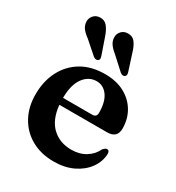

<svg xmlns="http://www.w3.org/2000/svg" viewBox="-170 -792 831 908"><g transform="rotate(30 246.0 -338.5)"><path d="M465 -286Q465 -234.5 410 -234.5H150Q157.5 -157 199 -117.8Q240.5 -78.5 304.5 -78.5Q349 -78.5 382 -99Q415 -119.5 430 -152.5Q442 -166 450.5 -166Q464.5 -165.5 464 -146Q462 -103.5 436 -67.8Q410 -32 364.8 -10.2Q319.5 11.5 260 11.5Q190.5 11.5 138.2 -17.8Q86 -47 56.8 -99.5Q27.5 -152 27.5 -221.5Q27.5 -293 56.2 -349Q85 -405 138.2 -436.8Q191.5 -468.5 266 -468.5Q327 -468.5 371.5 -444.8Q416 -421 440.5 -379.8Q465 -338.5 465 -286ZM248 -419.5Q205 -419.5 177 -381.5Q149 -343.5 148.5 -271.5H307.5Q331.5 -271.5 331.5 -294.5Q331.5 -355.5 308 -387.5Q284.5 -419.5 248 -419.5ZM325.5 -621.5 354 -532.5Q356.5 -525 356.5 -518.8Q356.5 -512.5 351.5 -508Q340.5 -500 326 -511L257 -574Q237 -590 226 -606Q215 -622 215 -642Q214.5 -660 227.8 -674.5Q241 -689 263 -689Q288.5 -689.5 302.5 -670.8Q316.5 -652 325.5 -621.5ZM175.5 -623 206 -535Q208.5 -527.5 209 -521.2Q209.5 -515 204.5 -510.5Q194.5 -502 179 -512L109.5 -573Q88 -588.5 76.5 -603.8Q65 -619 64 -639Q63 -657.5 75.8 -672.5Q88.5 -687.5 110.5 -688.5Q135.5 -689.5 150.2 -671.5Q165 -653.5 175.5 -623Z"/></g></svg>

Font: Fraunces 72pt Soft SemiBold
Style: Regular
Weight: 600
Version: Version 1.000;[b76b70a41]